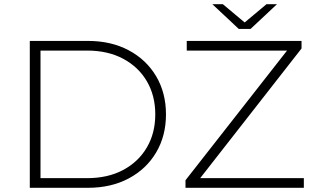

<svg xmlns="http://www.w3.org/2000/svg" viewBox="-20 -895 1503 915"><path d="M122 0V-700H399Q510 -700 594 -655Q678 -610 724.5 -531Q771 -452 771 -350Q771 -248 724.5 -169Q678 -90 594 -45Q510 0 399 0ZM173 -46H395Q494 -46 567 -85Q640 -124 680 -192.5Q720 -261 720 -350Q720 -439 680 -507.5Q640 -576 567 -615Q494 -654 395 -654H173ZM864 0V-36L1348 -654H870V-700H1417V-664L934 -46H1428V0ZM1118 -757 992 -875H1042L1146 -788L1250 -875H1300L1174 -757Z"/></svg>

Font: Montserrat Light
Style: Regular
Weight: 300
Designer: Julieta Ulanovsky
Foundry: Julieta Ulanovsky
Version: Version 9.000; ttfautohint (v1.8.4.7-5d5b)